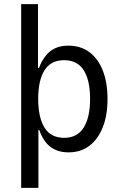

<svg xmlns="http://www.w3.org/2000/svg" viewBox="-20 -725 595 925"><path d="M82 180V-705H163V-398H168Q188 -451 222 -478Q256 -505 309 -505Q369 -505 411 -473.5Q453 -442 475.5 -384.5Q498 -327 498 -248Q498 -169 475 -111.5Q452 -54 410.5 -22.5Q369 9 310 9Q258 9 223.5 -17Q189 -43 169 -99H165V180ZM289 -61Q352 -61 383 -110Q414 -159 414 -249Q414 -338 383.5 -386.5Q353 -435 289 -435Q225 -435 194.5 -386.5Q164 -338 164 -249Q164 -159 194.5 -110Q225 -61 289 -61Z"/></svg>

Font: Nunito Sans 7pt Condensed
Style: Regular
Weight: 400
Width: 3
Designer: Vernon Adams
Foundry: Vernon Adams
Version: Version 3.101;gftools[0.9.27]